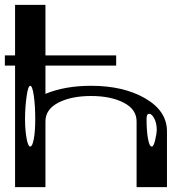

<svg xmlns="http://www.w3.org/2000/svg" viewBox="-20 -770 790 790"><path d="M583 -281.2Q583 -231.4 588.9 -199.2Q594.7 -167 604.5 -167Q612.3 -167 618.7 -194.8Q625 -222.7 625 -234.4Q625 -263.7 614.7 -282.7Q604.5 -301.8 593.8 -301.8Q583 -301.8 583 -281.2ZM125 -281.2Q125 -335 119.1 -376Q113.3 -417 104.5 -417Q95.7 -417 89.8 -376Q83 -328.1 83 -281.2Q83 -234.4 89.8 -198.2Q95.7 -167 104.5 -167Q113.3 -167 119.1 -198.2Q125 -228.5 125 -281.2ZM667 0H542V-270.5Q542 -320.3 488.8 -347.7Q435.5 -375 354.5 -375Q273.4 -375 220.2 -347.7Q167 -320.3 167 -270.5V0H42V-500H0V-542H42V-750H167V-542H458V-500H167V-383.8Q247.1 -417 354.5 -417Q488.3 -417 577.6 -365.2Q667 -313.5 667 -229.5Z"/></svg>

Font: okolaksMetalik
Style: bold
Weight: 700
Width: 7
Version: Version 0.6